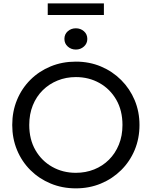

<svg xmlns="http://www.w3.org/2000/svg" viewBox="-20 -1070 874 1106"><path d="M417 15Q338.5 15 271.8 -12.8Q205 -40.5 155.2 -90Q105.5 -139.5 78 -206Q50.5 -272.5 50.5 -350Q50.5 -428 78 -494.5Q105.5 -561 155.2 -610.5Q205 -660 271.8 -687.5Q338.5 -715 417 -715Q495 -715 561.5 -687Q628 -659 678 -609Q728 -559 755.8 -492.8Q783.5 -426.5 783.5 -350Q783.5 -272.5 755.8 -206Q728 -139.5 678 -90Q628 -40.5 561.5 -12.8Q495 15 417 15ZM417 -74.5Q473.5 -74.5 522.2 -94Q571 -113.5 607.5 -149.8Q644 -186 664.8 -237Q685.5 -288 685.5 -350Q685.5 -433.5 649.8 -495.5Q614 -557.5 553 -591.8Q492 -626 417 -626Q360.5 -626 311.8 -606.2Q263 -586.5 226.2 -550.2Q189.5 -514 169 -463.2Q148.5 -412.5 148.5 -350Q148.5 -267 184.2 -205Q220 -143 281 -108.8Q342 -74.5 417 -74.5ZM417 -784.5Q390 -784.5 370.5 -801.8Q351 -819 351 -846Q351 -873 370.5 -890Q390 -907 417 -907Q444 -907 463.5 -890Q483 -873 483 -845.5Q483 -819.5 463.5 -802Q444 -784.5 417 -784.5ZM255 -983.5V-1050.5H578.5V-983.5Z"/></svg>

Font: Geologica Thin Roman Light
Style: Regular
Weight: 300
Version: Version 1.010;gftools[0.9.28]